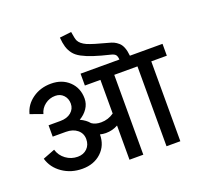

<svg xmlns="http://www.w3.org/2000/svg" viewBox="-148 -1052 1268 1218"><g transform="rotate(-20 486.0 -443.0)"><path d="M523.9 1V-230Q486.8 -209 441.9 -209Q424.8 -209 402.8 -213.9Q402.8 -140.1 353 -93.5Q303.2 -46.9 225.1 -46.9Q149.4 -46.9 91.3 -86.9Q33.2 -127 15.1 -190.9L96.2 -222.2Q108.4 -180.7 143.6 -154.8Q178.7 -128.9 223.1 -128.9Q262.2 -128.9 286.6 -153.1Q311 -177.2 311 -215.8Q311 -254.9 281.7 -279.1Q252.4 -303.2 205.1 -303.2H116.2V-379.9H195.8Q241.2 -379.9 268.6 -402.8Q295.9 -425.8 295.9 -460.9Q295.9 -495.6 274.4 -518.3Q252.9 -541 219.2 -541Q180.2 -541 149.7 -517.8Q119.1 -494.6 109.9 -458L26.9 -487.8Q42 -547.4 95.2 -585.2Q148.4 -623 220.2 -623Q294.4 -623 341.8 -577.9Q389.2 -532.7 389.2 -461.9Q389.2 -425.8 368.7 -395.3Q348.1 -364.7 314 -345.2Q353.5 -326.7 374 -300.8Q398.4 -283.2 437 -283.2Q484.9 -283.2 523.9 -311V-538.1H418.9V-618.2H681.2Q679.7 -640.6 671.9 -650.1Q664.1 -659.7 644 -665Q576.2 -681.2 532 -695.8Q487.8 -710.4 456.8 -727.1Q425.8 -743.7 409.2 -765.9Q392.6 -788.1 384.8 -813.7Q377 -839.4 374 -877.9L453.1 -887.2Q460 -839.8 466.8 -825.7Q479 -800.3 517.6 -782.7Q554.7 -766.6 652.8 -741.2Q672.9 -736.3 687 -729.7Q701.2 -723.1 716.1 -710.2Q731 -697.3 740 -674.1Q749 -650.9 752 -618.2H972.2V-538.1H867.2V1H773.9V-538.1H617.2V1Z"/></g></svg>

Font: LT Superior Med
Style: Regular
Weight: 500
Designer: Daniel Lyons
Foundry: LyonsType
Version: Version 1.000